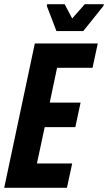

<svg xmlns="http://www.w3.org/2000/svg" viewBox="-24 -895 515 915"><path d="M-4 0 142 -688H442L417 -572H248L213 -406H360L335 -289H189L152 -116H320L295 0ZM245 -747 199 -867 201 -875H284L320 -807L380 -875H471L469 -867L373 -747Z"/></svg>

Font: Saira Condensed
Style: Bold Italic
Weight: 700
Width: 3
Italic angle: -12°
Designer: Hector Gatti with collaboration of the Omnibus-Type team
Foundry: Omnibus-Type
Version: Version 1.101